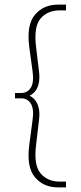

<svg xmlns="http://www.w3.org/2000/svg" viewBox="-20 -716 353 832"><path d="M232 96Q168 96 131 51.5Q94 7 107 -89L121 -195Q128 -244 113.5 -267Q99 -290 72 -290H45V-313H72Q99 -313 113.5 -336Q128 -359 121 -408L107 -511Q94 -607 131 -651.5Q168 -696 232 -696H266V-671H240Q186 -671 156 -636Q126 -601 136 -515L149 -407Q153 -377 147.5 -353Q142 -329 126.5 -314Q111 -299 84 -292V-308Q111 -304 126.5 -288.5Q142 -273 147.5 -249.5Q153 -226 149 -196L136 -85Q126 0 156 35.5Q186 71 240 71H266V96Z"/></svg>

Font: Outfit Thin
Style: Regular
Weight: 100
Designer: Rodrigo Fuenzalida
Foundry: fragTYPE
Version: Version 1.000